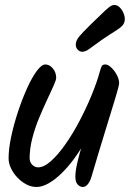

<svg xmlns="http://www.w3.org/2000/svg" viewBox="-20 -772 525 777"><path d="M348.8 -674.6Q373.2 -697.6 390.5 -714.8Q407.8 -732 420.3 -742Q432.8 -752 442.6 -752Q454 -752 463.7 -742.9Q473.3 -733.8 479.2 -720.5Q485.1 -707.1 485.1 -694.7Q485.1 -679.8 475.7 -669Q466.3 -658.3 445.4 -645.6Q424.5 -633 390.9 -609.9Q357.3 -585.8 341.5 -574.1Q325.7 -562.5 312.6 -562.5Q302.5 -562.5 294.5 -571Q286.6 -579.4 286.6 -590.9Q286.6 -607.7 301 -624.9Q315.5 -642.1 348.8 -674.6ZM207.4 -457.4Q207.4 -448.7 196.8 -424.8Q186.1 -401 170.2 -367.1Q154.2 -333.3 137.7 -293.4Q121.2 -253.5 110.6 -211.9Q99.9 -170.4 99.9 -132Q99.9 -116 110.2 -105.4Q120.5 -94.8 134.2 -94.8Q157.8 -94.8 186.6 -120.4Q215.4 -146.1 245.1 -188.7Q274.9 -231.3 302.1 -283Q329.3 -334.7 350.7 -386.9Q372.2 -439.1 384.1 -482.8Q388.4 -498.8 392 -504.9Q395.6 -511.1 406.3 -511.1Q414.7 -511.1 424.3 -503.8Q434 -496.5 442.6 -485Q451.2 -473.6 456.7 -460.4Q462.1 -447.3 462.1 -434.9Q462.1 -425.8 447.2 -376.5Q432.3 -327.2 407.1 -245.8Q381.9 -164.4 350.3 -57.3Q343.9 -36.2 334.7 -25.7Q325.5 -15.3 315.6 -15.3Q303.5 -15.3 294.2 -25.5Q284.9 -35.7 284.9 -57Q284.9 -79.3 293.4 -116Q302 -152.7 315.3 -195.1Q328.7 -237.5 343.7 -273.9L357.3 -268.8Q343.1 -231.8 322.5 -195.5Q301.8 -159.1 277.8 -126.8Q253.7 -94.4 227.8 -69.4Q201.9 -44.3 176.1 -29.8Q150.4 -15.3 127.7 -15.3Q106.8 -15.3 87 -25.6Q67.1 -36 50.7 -53.2Q34.3 -70.3 24.6 -90.7Q14.8 -111 14.8 -131.4Q14.8 -169.7 25.3 -219Q35.8 -268.3 52.6 -319.2Q69.4 -370.1 89.1 -413.9Q108.8 -457.6 128.5 -484.4Q148.2 -511.1 163.3 -511.1Q181 -511.1 194.2 -494.7Q207.4 -478.3 207.4 -457.4Z"/></svg>

Font: Kalam Variable Light
Style: Regular
Weight: 300
Designer: Lipi Raval, Jonny Pinhorn
Foundry: Indian Type Foundry
Version: Version 3.000